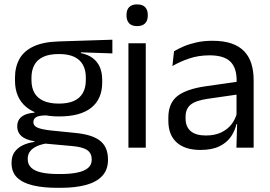

<svg xmlns="http://www.w3.org/2000/svg" viewBox="-20 -690 1263 897"><path d="M256 -146Q156.5 -146 103.2 -189.5Q50 -233 50 -314V-326.5Q50 -377 70.8 -414.5Q91.5 -452 137 -473.2Q182.5 -494.5 256 -496.5L505 -504.5V-440.5L358 -445.5L357.5 -442Q392 -435 414 -418Q436 -401 446.8 -375.5Q457.5 -350 457.5 -316V-305Q457.5 -227.5 406.5 -186.8Q355.5 -146 256 -146ZM252.5 123H264Q309 123 341.2 116.2Q373.5 109.5 391 95Q408.5 80.5 408.5 56.5V54.5Q408.5 26.5 388.2 11.8Q368 -3 319 -7.5L181 -20L204 -21Q176 -17 154.8 -8Q133.5 1 121.5 15.8Q109.5 30.5 109.5 52.5V53.5Q109.5 79 127 94.5Q144.5 110 176.5 116.5Q208.5 123 252.5 123ZM262.5 187.5H248Q182 187.5 134.2 176.2Q86.5 165 60.2 139.8Q34 114.5 34 72V70Q34 40 48.2 20Q62.5 0 86.8 -11.5Q111 -23 141 -27L140.5 -30Q99.5 -37 80 -54.2Q60.5 -71.5 60.5 -99V-99.5Q60.5 -118.5 69.2 -132Q78 -145.5 95.8 -153.5Q113.5 -161.5 141 -163.5V-173.5L234 -150L196 -151Q162 -150.5 149 -142.8Q136 -135 136 -119.5V-119Q136 -102.5 154.5 -94Q173 -85.5 217.5 -80.5L336 -68.5Q413.5 -60.5 449 -31.2Q484.5 -2 484.5 55V57.5Q484.5 103 457.5 132Q430.5 161 381 174.2Q331.5 187.5 262.5 187.5ZM255 -206Q297 -206 324.8 -218.2Q352.5 -230.5 366.8 -255.2Q381 -280 381 -316V-328Q381 -363 367.2 -387.5Q353.5 -412 326 -424.8Q298.5 -437.5 257 -437.5H254Q209 -437.5 180.8 -423.8Q152.5 -410 139.8 -385.2Q127 -360.5 127 -327.5V-316Q127 -280 141.2 -255.5Q155.5 -231 184 -218.5Q212.5 -206 255 -206Z M661 0H580V-488H661ZM620.5 -568Q595.5 -568 583.2 -581.2Q571 -594.5 571 -617.5V-620Q571 -643.5 583.2 -656.5Q595.5 -669.5 620.5 -669.5Q645.5 -669.5 658 -656.5Q670.5 -643.5 670.5 -620V-617.5Q670.5 -594 658 -581Q645.5 -568 620.5 -568Z M1165 0H1084.5L1088 -118.5L1085 -131V-286.5L1085.5 -315Q1085.5 -374.5 1055.2 -403Q1025 -431.5 959.5 -431.5Q907 -431.5 863.2 -416.5Q819.5 -401.5 785.5 -381.5L793 -450.5Q812 -462 838.2 -473.2Q864.5 -484.5 898.2 -492Q932 -499.5 972.5 -499.5Q1025 -499.5 1061.8 -486.8Q1098.5 -474 1121.2 -450Q1144 -426 1154.5 -392Q1165 -358 1165 -316ZM916.5 10.5Q844 10.5 805.2 -24.8Q766.5 -60 766.5 -125.5V-140Q766.5 -207.5 808.2 -240.8Q850 -274 941 -287L1095.5 -309L1100 -250L951 -228.5Q895 -220.5 871 -201.2Q847 -182 847 -144.5V-136.5Q847 -98 870.8 -77.5Q894.5 -57 942 -57Q984 -57 1014 -71.5Q1044 -86 1062.5 -110.5Q1081 -135 1087.5 -165L1100 -110H1084.5Q1077.5 -78 1058.2 -50.5Q1039 -23 1004.5 -6.2Q970 10.5 916.5 10.5Z"/></svg>

Font: Anek Devanagari
Style: Regular
Weight: 400
Designer: Kailash Malviya (Devanagari) & Yesha Goshar (Latin)
Foundry: Ek Type
Version: Version 1.003